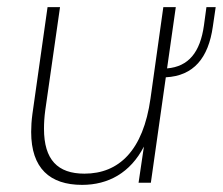

<svg xmlns="http://www.w3.org/2000/svg" viewBox="-20 -513 626 539"><path d="M210.5 6C284 6 346 -28 384 -101.5L369 0H403.5L445.5 -296C523.5 -300 565 -350 577.5 -438.5L585.5 -493H559.5L552.5 -441.5C542 -366.5 509.5 -326 449 -321L473.5 -493H438.5L402.5 -236.5C382 -90.5 314 -25.5 217 -25.5C142 -25.5 103.5 -64.5 103.5 -151.5C103.5 -167.5 104.5 -184.5 107 -203L148.5 -493H113.5L71 -193C68.5 -174.5 67.5 -157.5 67.5 -142.5C67.5 -40.5 120 6 210.5 6Z"/></svg>

Font: HK Grotesk ExtraLight
Style: Italic
Weight: 200
Italic angle: -16°
Designer: Alfredo Marco Pradil
Foundry: Hanken Design Co.
Version: Version 3.001;FEAKit 1.0